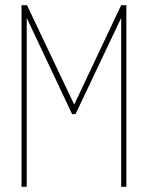

<svg xmlns="http://www.w3.org/2000/svg" viewBox="-20 -720 570 740"><path d="M63 0V-700H84L266 -317L447 -700H467V0H447V-651L271 -280H258L83 -651V0Z"/></svg>

Font: Georama SemiCondensed Thin
Style: Regular
Weight: 100
Width: 4
Designer: Jean-Baptiste Levee
Foundry: Production Type
Version: Version 1.000